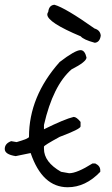

<svg xmlns="http://www.w3.org/2000/svg" viewBox="-20 -788 470 808"><path d="M319 -577Q337 -577 344 -546Q344 -528 281 -496Q203 -428 165 -262V-244Q252 -287 290 -296Q302 -296 319 -275V-256Q319 -245 231 -212Q165 -176 165 -171V-162Q165 -106 237 -65L271 -59Q304 -59 369 -100H381Q402 -90 402 -71V-65Q340 0 265 0Q158 0 109 -144L46 -131Q0 -138 0 -161Q0 -184 27 -194L50 -190Q102 -205 102 -212Q102 -382 231 -527Q296 -577 319 -577ZM404 -638Q400 -610 379 -608Q331 -621 320 -635Q179 -694 179 -727Q179 -733 183 -738Q186 -766 209 -768Q255 -755 378 -668Q402 -661 404 -638Z"/></svg>

Font: Just Me Again Down Here
Style: Regular
Weight: 400
Designer: Kimberly Geswein
Foundry: Kimberly Geswein
Version: Version 1.002 2007